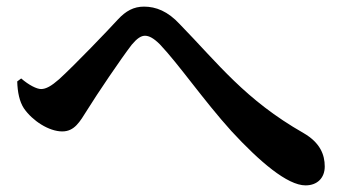

<svg xmlns="http://www.w3.org/2000/svg" viewBox="-20 -629 1040 580"><path d="M52 -302C78 -264 128 -232 168 -232C205 -232 221 -261 243 -296C274 -346 345 -451 378 -494C394 -513 406 -521 418 -521C430 -521 444 -514 463 -495C520 -435 595 -326 679 -233C764 -141 848 -69 903 -69C939 -69 961 -92 961 -126C961 -162 947 -198 897 -227C720 -328 639 -437 523 -556C487 -595 451 -609 415 -609C384 -609 360 -596 336 -570C304 -535 209 -436 159 -390C135 -369 119 -360 104 -360C91 -360 67 -372 44 -392L32 -383C33 -350 39 -322 52 -302Z"/></svg>

Font: Source Han Serif
Style: Bold
Weight: 700
Designer: Ryoko NISHIZUKA 西塚涼子 (kana & ideographs); Frank Grießhammer (Latin, Greek & Cyrillic); Wenlong ZHANG 张文龙 (bopomofo); San
Foundry: Adobe Systems Incorporated
Version: Version 1.001;PS 1.001;hotconv 16.6.54;makeotf.lib2.5.65590